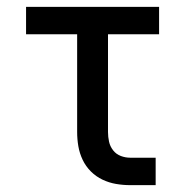

<svg xmlns="http://www.w3.org/2000/svg" viewBox="-20 -540 540 560"><path d="M360 0Q339 0 318.5 -3.5Q298 -7 279 -16Q260 -25 245 -40Q230 -55 221 -74Q212 -93 208.5 -113.5Q205 -134 205 -155V-440H56V-520H444V-440H295V-155Q295 -141 298 -127Q301 -113 310 -101.5Q319 -90 332.5 -85Q346 -80 360 -80H434V0Z"/></svg>

Font: Iosevka SS18 Medium
Style: Regular
Weight: 500
Monospace: yes
Designer: Belleve Invis
Foundry: Belleve Invis
Version: Version 25.1.1; ttfautohint (v1.8.4)